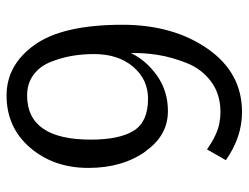

<svg xmlns="http://www.w3.org/2000/svg" viewBox="-104 -616 739 570"><g transform="rotate(-90 265.0 -331.5)"><path d="M51 -438Q51 -541 111 -611Q171 -681 266 -681Q357 -681 416.5 -597.5Q476 -514 476 -337Q476 -187 405 -84.5Q334 18 217 18Q142 18 74 -30L106 -86Q150 -55 185 -49Q200 -46 217 -46Q270 -46 307.5 -74Q345 -102 362.5 -146.5Q380 -191 386.5 -232Q393 -273 392 -312Q370 -266 324.5 -234Q279 -202 220 -202Q147 -202 101 -268V-267Q51 -336 51 -438ZM135 -431Q135 -346 161.5 -303.5Q188 -261 256 -261Q314 -261 351.5 -305.5Q389 -350 389 -421Q389 -456 383.5 -487.5Q378 -519 365.5 -550.5Q353 -582 327.5 -601Q302 -620 266 -620Q135 -620 135 -431Z"/></g></svg>

Font: Coval
Style: Light
Weight: 300
Foundry: Context Ltd
Version: Version 001.000